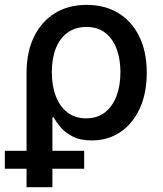

<svg xmlns="http://www.w3.org/2000/svg" viewBox="-39 -570 673 794"><path d="M70.8 204.1V-268.1Q70.8 -354 101.3 -417.2Q131.8 -480.5 187.5 -515.1Q243.2 -549.8 319.3 -549.8Q394.5 -549.8 450.4 -515.9Q506.3 -481.9 537.1 -418.9Q567.9 -356 567.9 -269Q567.9 -184.1 538.8 -121.1Q509.8 -58.1 458.5 -23.7Q407.2 10.7 340.8 10.7Q293 10.7 261.7 -5.4Q230.5 -21.5 211.9 -43.7Q193.4 -65.9 183.1 -84.5H177.7V204.1ZM316.9 -80.6Q363.8 -80.6 395.3 -105.5Q426.8 -130.4 442.9 -173.3Q459 -216.3 459 -271.5Q459 -325.2 443.4 -367.4Q427.7 -409.7 396.7 -434.1Q365.7 -458.5 318.4 -458.5Q272.9 -458.5 240.7 -435.3Q208.5 -412.1 191.9 -370.1Q175.3 -328.1 175.3 -271.5Q175.3 -215.3 191.9 -172.1Q208.5 -128.9 240.2 -104.7Q272 -80.6 316.9 -80.6ZM-19 127.9V53.7H309.1V127.9Z"/></svg>

Font: Inter 16pt Medium
Style: Regular
Weight: 500
Version: Version 4.001;git-66647c0bb